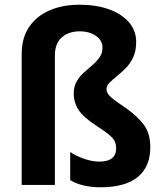

<svg xmlns="http://www.w3.org/2000/svg" viewBox="-20 -785 689 815"><path d="M558 -607Q558 -569 545.5 -542Q533 -515 514 -496Q495 -477 476.5 -462Q458 -447 445 -434Q432 -421 432 -406Q432 -389 451.5 -372Q471 -355 519 -323Q565 -290 591.5 -254Q618 -218 618 -160Q618 -77 564.5 -33.5Q511 10 407 10Q371 10 338.5 3Q306 -4 278 -20V-140Q300 -124 335.5 -111.5Q371 -99 401 -99Q473 -99 473 -155Q473 -173 466.5 -186Q460 -199 442.5 -213.5Q425 -228 391 -250Q334 -287 313.5 -318.5Q293 -350 293 -388Q293 -418 305.5 -439.5Q318 -461 336 -477Q354 -493 372 -508.5Q390 -524 402.5 -541.5Q415 -559 415 -583Q415 -613 387.5 -632.5Q360 -652 318 -652Q272 -652 242.5 -626.5Q213 -601 213 -549V0H72V-554Q72 -624 103.5 -670.5Q135 -717 190.5 -741Q246 -765 318 -765Q387 -765 441 -746Q495 -727 526.5 -691.5Q558 -656 558 -607Z"/></svg>

Font: Noto Sans Gurmukhi UI SemiCondensed
Style: Bold
Weight: 700
Width: 4
Designer: Jelle Bosma - Monotype Design Team
Foundry: Monotype Imaging Inc.
Version: Version 2.004; ttfautohint (v1.8.4.7-5d5b)